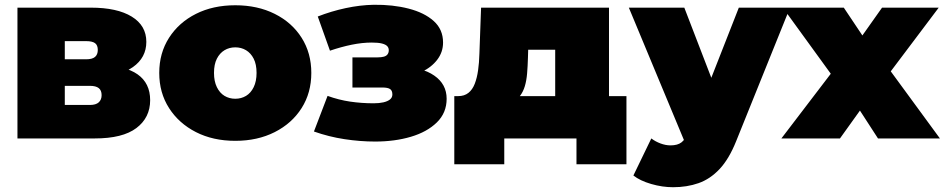

<svg xmlns="http://www.w3.org/2000/svg" viewBox="-20 -579 3951 803"><path d="M53 0V-547H360Q470 -547 531 -509.5Q592 -472 592 -404Q592 -338 536 -298.5Q480 -259 385 -259L402 -305Q503 -305 555.5 -268Q608 -231 608 -160Q608 -87 550.5 -43.5Q493 0 376 0ZM251 -140H356Q381 -140 393 -151Q405 -162 405 -181Q405 -201 393 -210.5Q381 -220 356 -220H251ZM251 -331H340Q366 -331 377.5 -341Q389 -351 389 -370Q389 -390 377.5 -398.5Q366 -407 340 -407H251Z M964 10Q871 10 799.5 -26.5Q728 -63 687 -127Q646 -191 646 -274Q646 -357 687 -421Q728 -485 799.5 -521Q871 -557 964 -557Q1057 -557 1129 -521Q1201 -485 1241.5 -421Q1282 -357 1282 -274Q1282 -191 1241.5 -127Q1201 -63 1129 -26.5Q1057 10 964 10ZM964 -166Q989 -166 1009 -178Q1029 -190 1041 -214.5Q1053 -239 1053 -274Q1053 -310 1041 -333.5Q1029 -357 1009 -369Q989 -381 964 -381Q939 -381 919 -369Q899 -357 887 -333.5Q875 -310 875 -274Q875 -239 887 -214.5Q899 -190 919 -178Q939 -166 964 -166Z M1549 13Q1631 13 1698.5 -7Q1766 -27 1807 -67Q1848 -107 1848 -166Q1848 -227 1796 -263Q1744 -299 1656 -299L1651 -259Q1702 -259 1743 -278Q1784 -297 1808.5 -329Q1833 -361 1833 -401Q1833 -456 1794 -491Q1755 -526 1689 -543Q1623 -560 1543 -559Q1486 -558 1425.5 -545Q1365 -532 1309 -510L1360 -367Q1407 -383 1451 -392Q1495 -401 1535 -401Q1562 -401 1577.5 -397Q1593 -393 1599.5 -386Q1606 -379 1606 -369Q1606 -359 1601 -352Q1596 -345 1585.5 -342Q1575 -339 1558 -339H1454V-213H1579Q1602 -213 1611.5 -206.5Q1621 -200 1621 -184Q1621 -171 1611 -163Q1601 -155 1583.5 -151Q1566 -147 1543 -147Q1492 -147 1444.5 -154Q1397 -161 1350 -178L1293 -29Q1355 -7 1420.5 3Q1486 13 1549 13Z M2302 -97V-371H2189L2188 -337Q2187 -302 2184.5 -272Q2182 -242 2175 -218.5Q2168 -195 2154.5 -177.5Q2141 -160 2117 -149L1896 -177Q1922 -177 1939 -190.5Q1956 -204 1965.5 -228.5Q1975 -253 1979.5 -285Q1984 -317 1985 -354L1992 -547H2527V-97ZM1880 108V-177H2600V108H2391V0H2089V108Z M2795 204Q2750 204 2703.5 190.5Q2657 177 2629 155L2704 0Q2721 13 2742.5 21Q2764 29 2784 29Q2814 29 2830 16.5Q2846 4 2856 -21L2879 -79L2895 -101L3070 -547H3284L3059 11Q3029 86 2989.5 128Q2950 170 2901.5 187Q2853 204 2795 204ZM2848 25 2610 -547H2842L3006 -121Z M3248 0 3506 -338 3500 -208 3254 -547H3509L3630 -366L3536 -359L3669 -547H3906L3659 -219V-344L3911 0H3652L3527 -193L3622 -180L3493 0Z"/></svg>

Font: MOST Montserrat Black
Style: Regular
Weight: 900
Designer: Julieta Ulanovsky
Foundry: Julieta Ulanovsky
Version: Version 8.000;March 11, 2024;FontCreator 15.0.0.2926 64-bit